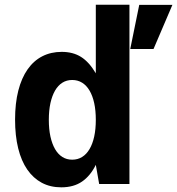

<svg xmlns="http://www.w3.org/2000/svg" viewBox="-20 -780 751 814"><path d="M239.7 14.2Q193.4 14.2 157.2 -5.1Q121.1 -24.4 95.7 -61Q70.3 -97.7 57.1 -151.1Q43.9 -204.6 43.9 -272.9Q43.9 -342.3 57.6 -395.8Q71.3 -449.2 96.9 -485.8Q122.6 -522.5 159.2 -541.3Q195.8 -560.1 241.7 -560.1Q289.6 -560.1 323.7 -538.6Q357.9 -517.1 386.2 -469.2V-759.8H528.8V0H400.4L386.2 -81.1Q363.3 -34.7 327.9 -10.3Q292.5 14.2 239.7 14.2ZM570.3 -759.3H710.9L630.9 -572.3H532.2ZM286.1 -103Q309.6 -103 328.1 -114.5Q346.7 -126 359.6 -147.9Q372.6 -169.9 379.4 -201.2Q386.2 -232.4 386.2 -272Q386.2 -311.5 379.4 -342.8Q372.6 -374 359.6 -396Q346.7 -418 328.1 -429.4Q309.6 -440.9 286.1 -440.9Q262.7 -440.9 244.4 -429.4Q226.1 -418 213.4 -396Q200.7 -374 193.8 -342.8Q187 -311.5 187 -272Q187 -232.4 193.8 -201.2Q200.7 -169.9 213.4 -147.9Q226.1 -126 244.4 -114.5Q262.7 -103 286.1 -103Z"/></svg>

Font: Hack
Style: Bold
Weight: 700
Monospace: yes
Designer: Christopher Simpkins
Foundry: Christopher Simpkins
Version: Version 2.017